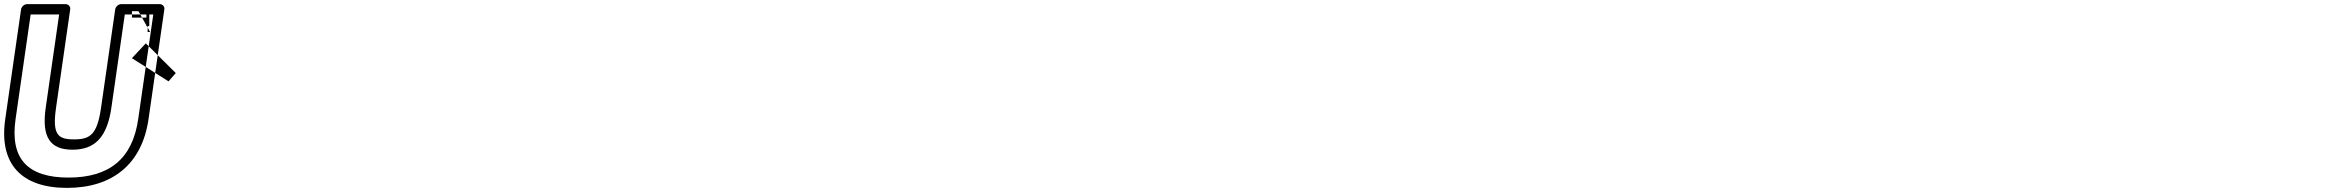

<svg xmlns="http://www.w3.org/2000/svg" viewBox="-307 -1326 11356 930"><path d="M399.2 -1116 544.4 -972.1 509.3 -931.9 332 -1044.1ZM420.1 -1170.9H408.1V-1240.9H332.1V-1271.9H402.1V-1199.9H416.1V-1302.9H346.1ZM251.1 -1280.9 182.4 -803.9C163.5 -672.7 128.9 -650.9 51.3 -650.9C-26.3 -650.9 -54.5 -672.7 -35.6 -803.9L33.1 -1280.9C35.3 -1296 22.4 -1305.9 11.7 -1305.9H-176.3C-191.4 -1305.9 -203.3 -1291.6 -204.9 -1280.9L-281.6 -748.9C-312.8 -531.9 -203.5 -415.9 17.5 -415.9C238.4 -415.9 381.2 -531.9 412.4 -748.9L489.1 -1280.9C491.3 -1296 478.4 -1305.9 467.7 -1305.9H279.7C264.6 -1305.9 252.7 -1291.6 251.1 -1280.9ZM297.5 -1255.9H435.5L362.4 -748.9C334.9 -557.8 223.7 -465.9 24.7 -465.9C-174.4 -465.9 -259.1 -557.8 -231.6 -748.9L-158.5 -1255.9H-20.5L-85.6 -803.9C-106.5 -659.1 -62.3 -600.9 44.1 -600.9C150.5 -600.9 211.5 -659.1 232.4 -803.9Z"/></svg>

Font: Hussar Ekologiczny
Style: Regular
Weight: 400
Foundry: Cannot Into Space Fonts
Version: Version 0.97